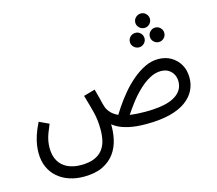

<svg xmlns="http://www.w3.org/2000/svg" viewBox="-123 -831 1377 1218"><g transform="rotate(-15 566.0 -221.5)"><path d="M284 232Q232 232 188.5 217.5Q145 203 112 174.5Q79 146 61 105Q43 64 43 11Q43 -8 46.5 -35.5Q50 -63 61.5 -99Q73 -135 95 -179L159 -149Q146 -119 136.5 -93.5Q127 -68 123 -45.5Q119 -23 119 0Q119 51 139.5 86Q160 121 197.5 138.5Q235 156 284 156Q338 156 372.5 141.5Q407 127 427 101Q447 75 454.5 41.5Q462 8 462 -30Q462 -94 448 -148Q434 -202 416 -263L491 -284Q502 -245 507.5 -222Q513 -199 516.5 -185Q520 -171 524 -160Q533 -138 550 -120.5Q567 -103 595.5 -90Q624 -77 666.5 -71Q709 -65 768 -65Q816 -65 855.5 -70Q895 -75 925 -85.5Q955 -96 976 -112.5Q997 -129 1007.5 -150Q1018 -171 1018 -198Q1018 -222 1007.5 -242.5Q997 -263 976.5 -276Q956 -289 926 -289Q890 -289 853.5 -269.5Q817 -250 781.5 -216.5Q746 -183 715 -142.5Q684 -102 657 -60L579 -63Q596 -95 623 -135Q650 -175 684 -216Q718 -257 758 -291Q798 -325 841 -346Q884 -367 929 -367Q977 -367 1013 -346Q1049 -325 1070.5 -288.5Q1092 -252 1092 -201Q1092 -157 1072.5 -118.5Q1053 -80 1012.5 -50.5Q972 -21 907.5 -4.5Q843 12 753 12Q686 12 639 1.5Q592 -9 562.5 -26Q533 -43 518 -61.5Q503 -80 499 -97L535 -49Q537 3 526 53.5Q515 104 486 144Q457 184 407.5 208Q358 232 284 232ZM899 -580Q879 -580 864.5 -594Q850 -608 850 -627Q850 -647 864.5 -661Q879 -675 899 -675Q918 -675 932 -661Q946 -647 946 -627Q946 -608 932 -594Q918 -580 899 -580ZM834 -470Q814 -470 799.5 -484Q785 -498 785 -517Q785 -537 799 -551Q813 -565 834 -565Q853 -565 867 -551Q881 -537 881 -517Q881 -498 867 -484Q853 -470 834 -470ZM964 -470Q944 -470 930 -484Q916 -498 916 -517Q916 -537 930 -551Q944 -565 964 -565Q983 -565 997 -551Q1011 -537 1011 -517Q1011 -498 997 -484Q983 -470 964 -470Z"/></g></svg>

Font: Noto Sans Arabic Condensed
Style: Regular
Weight: 400
Width: 3
Designer: Monotype Design Team, Nadine Chahine, Nizar Qandah and Khaled Hosny
Foundry: Monotype Imaging Inc.
Version: Version 2.012